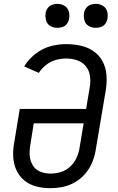

<svg xmlns="http://www.w3.org/2000/svg" viewBox="-20 -973 616 1001"><path d="M241 8Q274 8 307 1.5Q340 -5 371 -23Q402 -41 425 -68Q448 -95 461 -127Q474 -159 479 -191L532 -506Q538 -545 535 -583Q532 -621 514.5 -653.5Q497 -686 467 -706.5Q437 -727 400 -735Q363 -743 324 -743Q283 -743 241.5 -731.5Q200 -720 164.5 -692Q129 -664 106 -627L182 -593Q198 -617 221 -635Q244 -653 271 -660.5Q298 -668 324 -668Q354 -668 381.5 -659Q409 -650 427 -628Q445 -606 449 -577Q453 -548 448 -519L429 -405H83L54 -229Q47 -192 49 -155Q51 -118 65.5 -86Q80 -54 107 -32Q134 -10 169 -1Q204 8 241 8ZM243 -68Q215 -68 190 -78Q165 -88 151 -111Q137 -134 135 -161.5Q133 -189 138 -217L156 -330H416L395 -204Q391 -177 379.5 -151Q368 -125 346 -104.5Q324 -84 297 -76Q270 -68 243 -68ZM479 -828Q493 -828 506.5 -832.5Q520 -837 529 -849Q538 -861 540 -875Q544 -895 538.5 -914Q533 -933 516 -943Q499 -953 479 -953Q465 -953 451.5 -948Q438 -943 429 -931Q420 -919 418 -905Q415 -885 420.5 -866Q426 -847 442.5 -837.5Q459 -828 479 -828ZM279 -828Q293 -828 306.5 -832.5Q320 -837 329 -849Q338 -861 340 -875Q344 -895 338.5 -914Q333 -933 316 -943Q299 -953 279 -953Q265 -953 251.5 -948Q238 -943 229 -931Q220 -919 218 -905Q215 -885 220.5 -866Q226 -847 242.5 -837.5Q259 -828 279 -828Z"/></svg>

Font: Iosevka Sparkle
Style: Italic
Weight: 400
Italic angle: -9°
Designer: Belleve Invis
Foundry: Belleve Invis
Version: Version 4.5.0; ttfautohint (v1.8.3)